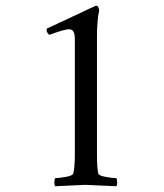

<svg xmlns="http://www.w3.org/2000/svg" viewBox="-20 -647 572 670"><path d="M241.2 -113.3V-507.8Q241.2 -528.3 236.3 -536.6Q231.4 -544.9 220.7 -544.9Q204.6 -544.9 152.3 -525.4Q142.6 -533.2 142.6 -542Q142.6 -547.4 144.5 -547.9Q178.2 -563 221.4 -583.5Q264.6 -604 289.1 -615.5Q313.5 -627 314.5 -627H316.4Q323.2 -627 326.2 -611.3Q318.4 -576.2 318.4 -516.6V-113.3Q318.4 -56.6 323.2 -41Q325.2 -34.2 348.4 -29.8Q371.6 -25.4 385.7 -25.4Q388.7 -21.5 388.9 -11.2Q389.2 -1 385.7 2.9Q285.6 -2 277.3 -2Q272.9 -2 172.9 2.9Q169.4 -1 169.7 -11.2Q169.9 -21.5 172.9 -25.4Q187 -25.4 210.2 -29.8Q233.4 -34.2 235.4 -41Q241.2 -59.6 241.2 -113.3Z"/></svg>

Font: Amiri Quran Colored
Style: Regular
Weight: 400
Designer: Khaled Hosny
Version: Version 000.111